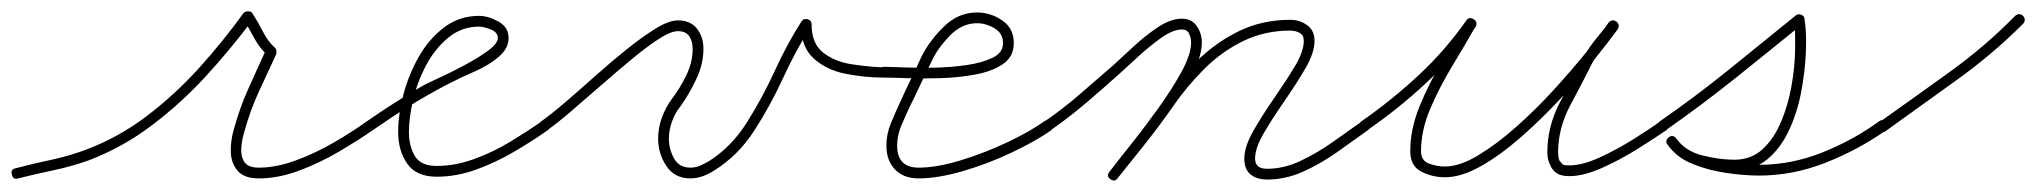

<svg xmlns="http://www.w3.org/2000/svg" viewBox="-23 -299 3595 339"><path d="M-2 9Q-5 0 5 -2Q35 -10 66 -16.5Q97 -23 127 -34Q186 -56 236 -94Q286 -132 328.5 -179Q371 -226 407 -276Q410 -279 415 -279Q421 -279 423 -275Q432 -261 441 -243.5Q450 -226 462 -215Q464 -214 465 -210Q465 -206 465 -204Q449 -170 433.5 -136Q418 -102 408 -65Q404 -52 403 -37.5Q402 -23 408.5 -13Q415 -3 434 -3Q465 -3 500 -16Q535 -29 567.5 -48Q600 -67 625 -85Q632 -90 638 -82Q643 -75 635 -69Q609 -51 575 -31Q541 -11 504.5 2.5Q468 16 434 16Q408 16 396.5 2.5Q385 -11 384.5 -31Q384 -51 390 -71Q400 -108 415.5 -142.5Q431 -177 447 -212Q448 -214 450 -207Q451 -200 450 -201Q436 -213 426 -231.5Q416 -250 407 -265Q405 -269 415 -268Q425 -268 423 -264Q385 -213 341 -165Q297 -117 245.5 -78Q194 -39 134 -16Q103 -5 72 1.5Q41 8 9 16Q0 19 -2 9Z M622 -72Q617 -79 625 -85Q648 -101 671.5 -116Q695 -131 719 -145Q727 -150 749 -160Q771 -170 795.5 -183Q820 -196 838 -209Q856 -222 856 -232Q856 -242 843.5 -247Q831 -252 823 -252Q792 -252 768.5 -232.5Q745 -213 729.5 -184Q714 -155 706.5 -123Q699 -91 699 -66Q699 -41 709.5 -23.5Q720 -6 748 -6Q780 -6 813.5 -18Q847 -30 877.5 -48.5Q908 -67 934 -85Q941 -90 947 -82Q952 -75 944 -69Q917 -50 884.5 -31Q852 -12 817.5 0.5Q783 13 748 13Q712 13 696 -10Q680 -33 680 -66Q680 -96 689 -131Q698 -166 716 -198Q734 -230 761 -250.5Q788 -271 823 -271Q839 -271 857 -261Q875 -251 875 -232Q875 -214 859 -200Q841 -184 815.5 -173Q790 -162 769 -151Q734 -133 701 -112.5Q668 -92 635 -69Q628 -64 622 -72Z M933 -85Q950 -97 974.5 -118Q999 -139 1027 -164Q1055 -189 1083 -211.5Q1111 -234 1134.5 -248.5Q1158 -263 1174 -263Q1196 -263 1207.5 -248.5Q1219 -234 1219 -213Q1219 -186 1206.5 -159.5Q1194 -133 1179 -112Q1169 -100 1163.5 -84.5Q1158 -69 1158 -54Q1158 -36 1167 -19.5Q1176 -3 1196 -3Q1205 -3 1213 -6.5Q1221 -10 1228 -14Q1268 -39 1295.5 -82.5Q1323 -126 1345 -174Q1367 -222 1392 -261Q1396 -267 1403 -265Q1410 -263 1410 -256Q1410 -222 1430.5 -206Q1451 -190 1481 -185.5Q1511 -181 1537 -180Q1547 -180 1547 -171Q1546 -161 1537 -162Q1505 -162 1471 -168.5Q1437 -175 1414 -195.5Q1391 -216 1391 -256Q1391 -263 1401 -260Q1412 -257 1408 -251Q1382 -210 1359.5 -161Q1337 -112 1308.5 -68Q1280 -24 1238 2Q1229 8 1218 12Q1207 16 1196 16Q1168 16 1153.5 -6Q1139 -28 1139 -54Q1139 -73 1145.5 -91Q1152 -109 1163 -124Q1177 -142 1188.5 -165.5Q1200 -189 1200 -213Q1200 -226 1194 -235Q1188 -244 1174 -244Q1161 -244 1139 -229.5Q1117 -215 1090 -192.5Q1063 -170 1035 -145.5Q1007 -121 983 -100.5Q959 -80 943 -69Q935 -64 930 -72Q925 -80 933 -85Z M1528 -171Q1527 -180 1537 -181Q1547 -181 1571 -180Q1595 -179 1625 -179.5Q1655 -180 1683 -184Q1711 -188 1729.5 -197Q1748 -206 1748 -223Q1748 -240 1733 -249Q1718 -258 1702 -258Q1675 -258 1653.5 -235.5Q1632 -213 1622 -191Q1612 -171 1602.5 -150.5Q1593 -130 1583 -110Q1576 -95 1568.5 -77.5Q1561 -60 1561 -42Q1561 -3 1599 -3Q1631 -3 1673.5 -16Q1716 -29 1756 -48Q1796 -67 1821 -85Q1829 -90 1835 -83Q1840 -75 1833 -69Q1806 -50 1764 -30Q1722 -10 1677.5 3Q1633 16 1599 16Q1572 16 1557 0Q1542 -16 1542 -42Q1542 -62 1550 -81.5Q1558 -101 1566 -118Q1575 -138 1585 -158.5Q1595 -179 1604 -199Q1618 -227 1643.5 -252Q1669 -277 1702 -277Q1726 -277 1746.5 -263Q1767 -249 1767 -223Q1767 -199 1748 -186Q1729 -173 1699.5 -167.5Q1670 -162 1638 -161Q1606 -160 1578.5 -161Q1551 -162 1537 -162Q1528 -161 1528 -171Z M1819 -72Q1814 -79 1822 -85Q1854 -107 1884 -133Q1914 -159 1944 -185Q1957 -197 1978 -216.5Q1999 -236 2021.5 -251Q2044 -266 2064 -266Q2081 -266 2090 -253Q2099 -240 2099 -224Q2099 -200 2082 -167.5Q2065 -135 2040 -100Q2015 -65 1990.5 -34.5Q1966 -4 1950 16Q1945 23 1937 17Q1930 12 1936 4Q1950 -14 1973.5 -43.5Q1997 -73 2021.5 -107Q2046 -141 2063 -172Q2080 -203 2080 -224Q2080 -232 2076.5 -239.5Q2073 -247 2064 -247Q2048 -247 2027 -232Q2006 -217 1986.5 -199Q1967 -181 1956 -171Q1926 -144 1895.5 -118Q1865 -92 1832 -69Q1825 -64 1819 -72ZM1937 17Q1930 12 1936 4Q1960 -27 1985 -58Q2010 -89 2032 -121Q2058 -160 2091.5 -192.5Q2125 -225 2165.5 -244.5Q2206 -264 2255 -264Q2272 -264 2285 -254.5Q2298 -245 2298 -227Q2298 -206 2282 -178.5Q2266 -151 2245.5 -121.5Q2225 -92 2209 -65Q2193 -38 2193 -19Q2193 -1 2214 -1Q2244 -1 2273.5 -15Q2303 -29 2330.5 -48.5Q2358 -68 2382 -85Q2389 -90 2395 -82Q2400 -75 2392 -69Q2367 -51 2338 -30.5Q2309 -10 2278 4Q2247 18 2214 18Q2196 18 2185 9Q2174 0 2174 -19Q2174 -40 2190 -68Q2206 -96 2226.5 -125.5Q2247 -155 2263 -181.5Q2279 -208 2279 -227Q2279 -237 2271.5 -241Q2264 -245 2255 -245Q2210 -245 2172 -226.5Q2134 -208 2103 -177Q2072 -146 2048 -111Q2025 -78 2000 -46.5Q1975 -15 1950 16Q1945 23 1937 17Z M2378 -72Q2373 -79 2381 -85Q2433 -121 2481 -165.5Q2529 -210 2566 -263Q2571 -270 2579 -265Q2587 -260 2582 -252Q2564 -220 2541.5 -183Q2519 -146 2502.5 -107.5Q2486 -69 2486 -32Q2486 -15 2500.5 -10Q2515 -5 2528 -5Q2554 -5 2586.5 -24.5Q2619 -44 2653.5 -74.5Q2688 -105 2720 -140Q2752 -175 2777.5 -206.5Q2803 -238 2817 -259Q2823 -266 2830 -260Q2838 -254 2832 -247Q2822 -234 2811 -220.5Q2800 -207 2791 -192Q2791 -192 2791 -192Q2791 -192 2791 -192Q2791 -192 2791 -192.5Q2791 -193 2791 -193Q2772 -155 2750 -114Q2728 -73 2728 -30Q2728 -20 2731 -14Q2731 -14 2731 -14Q2731 -14 2731 -14Q2731 -15 2731 -15Q2731 -15 2731 -15Q2735 -9 2737.5 -8Q2740 -7 2748 -7Q2771 -7 2801.5 -21Q2832 -35 2861.5 -53.5Q2891 -72 2909 -85Q2916 -90 2922 -82Q2927 -75 2919 -69Q2900 -56 2869 -36.5Q2838 -17 2805.5 -2.5Q2773 12 2748 12Q2736 12 2728.5 8.5Q2721 5 2715 -5Q2715 -5 2715 -5Q2715 -5 2715 -6Q2715 -6 2715 -6Q2715 -6 2715 -6Q2709 -16 2709 -30Q2709 -76 2731.5 -119Q2754 -162 2775 -201Q2775 -201 2775 -201.5Q2775 -202 2775 -202Q2775 -202 2775 -202Q2775 -202 2775 -202Q2784 -217 2795.5 -231Q2807 -245 2818 -259Q2823 -266 2831 -261Q2838 -255 2833 -247Q2817 -225 2790.5 -192Q2764 -159 2731 -123.5Q2698 -88 2662 -56.5Q2626 -25 2591.5 -5.5Q2557 14 2528 14Q2506 14 2486.5 4Q2467 -6 2467 -32Q2467 -71 2483.5 -111.5Q2500 -152 2523 -190Q2546 -228 2566 -262Q2570 -270 2579 -264Q2587 -259 2582 -251Q2544 -198 2494.5 -152Q2445 -106 2391 -69Q2384 -64 2378 -72Z M2908 -85Q2970 -128 3029.5 -176Q3089 -224 3148 -272Q3152 -275 3157 -273Q3163 -271 3163 -266Q3167 -241 3165.5 -206.5Q3164 -172 3157 -135.5Q3150 -99 3135 -67.5Q3120 -36 3096.5 -17Q3073 2 3039 2Q3008 2 2974 -7.5Q2940 -17 2921 -44Q2916 -51 2924 -57Q2931 -62 2937 -54Q2951 -35 2977 -25Q3003 -15 3032.5 -11.5Q3062 -8 3083 -8Q3140 -8 3195 -30Q3250 -52 3295 -85Q3303 -90 3309 -83Q3314 -75 3307 -69Q3259 -35 3201 -12Q3143 11 3083 11Q3058 11 3026 6.5Q2994 2 2965.5 -9.5Q2937 -21 2921 -44Q2916 -51 2924 -57Q2931 -62 2937 -54Q2953 -32 2983 -24.5Q3013 -17 3039 -17Q3069 -17 3089 -35.5Q3109 -54 3121.5 -83.5Q3134 -113 3140 -146.5Q3146 -180 3146.5 -211Q3147 -242 3145 -263Q3144 -268 3154 -264Q3164 -260 3160 -257Q3101 -209 3041 -161Q2981 -113 2918 -69Q2911 -64 2905 -72Q2900 -79 2908 -85Z M3295 -83Q3357 -127 3419.5 -172Q3482 -217 3535 -271Q3542 -277 3549 -271Q3555 -264 3549 -257Q3495 -203 3431.5 -157.5Q3368 -112 3307 -68Q3299 -62 3293 -70Q3288 -78 3295 -83Z"/></svg>

Font: FRB American Cursive Guidelines Extralight
Style: Italic
Weight: 200
Italic angle: -25°
Version: Version 2.0;Modular Font Editor K font №1